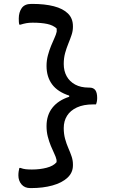

<svg xmlns="http://www.w3.org/2000/svg" viewBox="-20 -790 590 982"><path d="M218 -453Q218 -481 225 -507Q232 -533 241 -555Q250 -577 258.5 -595.5Q267 -614 270 -628Q270 -633 270 -637Q270 -641 270 -644Q252 -661 221.5 -667.5Q191 -674 147 -674Q129 -674 115 -671.5Q101 -669 85 -664H79Q77 -669 76.5 -677.5Q76 -686 76 -695Q76 -727 91 -748.5Q106 -770 140 -770H146Q209 -770 255.5 -758Q302 -746 327.5 -721Q353 -696 353 -656V-652Q353 -632 346 -611Q339 -590 329.5 -567Q320 -544 313 -518.5Q306 -493 306 -463Q306 -427 321 -400Q336 -373 364.5 -357.5Q393 -342 434 -342H437Q458 -342 467.5 -329Q477 -316 477 -289Q477 -280 475.5 -271.5Q474 -263 471 -256H456Q407 -256 373.5 -240.5Q340 -225 323 -198Q306 -171 306 -135Q306 -105 313 -79.5Q320 -54 329.5 -32.5Q339 -11 346 9.5Q353 30 353 50V56Q353 93 325 119Q297 145 248.5 158.5Q200 172 139 172H135Q106 172 90 153Q74 134 74 107Q74 96 75.5 86.5Q77 77 79 69H85Q98 74 111.5 75.5Q125 77 143 77Q184 77 218.5 68Q253 59 269 40Q270 37 269.5 34Q269 31 269 27Q266 13 257.5 -4.5Q249 -22 240 -44Q231 -66 224.5 -91Q218 -116 218 -145Q218 -201 248 -239Q278 -277 334 -295V-301Q275 -320 246.5 -358.5Q218 -397 218 -453Z"/></svg>

Font: Recursive Casual
Style: Regular
Weight: 400
Version: Version 1.047